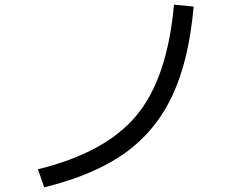

<svg xmlns="http://www.w3.org/2000/svg" viewBox="-20 -767 1040 820"><path d="M142 -44Q431 -115 563 -274Q695 -433 723 -747L807 -739Q787 -509 715.5 -357.5Q644 -206 512.5 -112.5Q381 -19 169 33Z"/></svg>

Font: M PLUS 1p
Style: Regular
Weight: 400
Version: Version 1.062